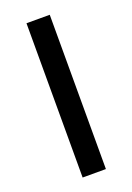

<svg xmlns="http://www.w3.org/2000/svg" viewBox="-111 -583 433 628"><g transform="rotate(-20 105.5 -268.5)"><path d="M146 0V-537H65V0Z"/></g></svg>

Font: Noto Sans Arabic UI XCn
Style: Regular
Weight: 400
Width: 2
Designer: Monotype Design Team, Nadine Chahine and Nizar Qandah
Foundry: Monotype Imaging Inc.
Version: Version 2.010